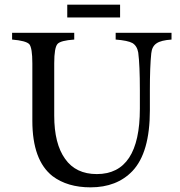

<svg xmlns="http://www.w3.org/2000/svg" viewBox="-20 -791 775 825"><path d="M496 -716H269V-771H496ZM717 -650V-621Q672 -618 653 -605Q633 -592 630 -562Q624 -506 624 -404V-317Q624 -135 549 -56Q482 14 369 14Q270 14 206 -34Q119 -102 119 -272V-519Q119 -585 106 -601Q92 -616 32 -621V-650H299V-621Q240 -617 227 -602Q213 -586 213 -519V-294Q213 -173 260 -108Q306 -43 396 -43Q581 -43 581 -324V-404Q581 -511 574 -565Q569 -594 549 -606Q529 -617 477 -621V-650Z"/></svg>

Font: Shafarik
Style: Regular
Weight: 400
Version: Version 1.001; ttfautohint (v1.8.4.7-5d5b)